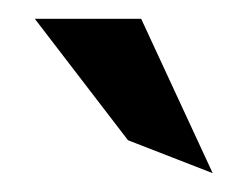

<svg xmlns="http://www.w3.org/2000/svg" viewBox="-20 -772 263 204"><path d="M17 -752 116 -623 206 -588 130 -752Z"/></svg>

Font: Charger Sport
Style: SeBd
Weight: 600
Designer: Jasper
Foundry: Cannot Into Space Fonts
Version: Version 1.1